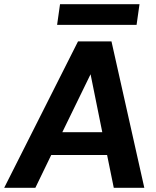

<svg xmlns="http://www.w3.org/2000/svg" viewBox="-53 -898 747 918"><path d="M-33 0 320 -700H480L637 0H491L459 -157H192L116 0ZM245 -266H436L380 -543ZM220 -779 234 -878H614L600 -779Z"/></svg>

Font: Host Grotesk ExtraBold
Style: Italic
Weight: 800
Italic angle: -8°
Designer: Doğukan Karapınar
Foundry: Element Type
Version: Version 1.003; ttfautohint (v1.8.4.7-5d5b)